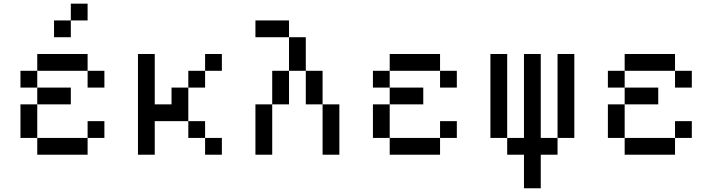

<svg xmlns="http://www.w3.org/2000/svg" viewBox="-20 -838 3858 1040"><path d="M90.9 -454.5V-363.6H181.8V-454.5ZM181.8 -545.5V-454.5H454.5V-545.5ZM181.8 -363.6V-272.7H363.6V-363.6ZM90.9 -272.7V-90.9H181.8V-272.7ZM181.8 -90.9V0H454.5V-90.9ZM454.5 -454.5V-363.6H545.5V-454.5ZM454.5 -181.8V-90.9H545.5V-181.8ZM363.6 -818.2V-727.3H454.5V-818.2ZM272.7 -727.3V-636.4H363.6V-727.3Z M727.3 -545.5V0H818.2V-181.8H1000V-363.6H909.1V-272.7H818.2V-545.5ZM1090.9 -545.5V-454.5H1181.8V-545.5ZM1000 -454.5V-363.6H1090.9V-454.5ZM1000 -181.8V-90.9H1090.9V-181.8ZM1090.9 -90.9V0H1181.8V-90.9Z M1363.6 -272.7V0H1454.5V-272.7ZM1727.3 -272.7V0H1818.2V-272.7ZM1727.3 -272.7V-454.5H1636.4V-272.7ZM1636.4 -454.5V-636.4H1545.5V-454.5ZM1545.5 -636.4V-727.3H1363.6V-636.4ZM1454.5 -454.5V-272.7H1545.5V-454.5Z M2000 -454.5V-363.6H2090.9V-454.5ZM2090.9 -545.5V-454.5H2363.6V-545.5ZM2090.9 -363.6V-272.7H2272.7V-363.6ZM2000 -272.7V-90.9H2090.9V-272.7ZM2090.9 -90.9V0H2363.6V-90.9ZM2363.6 -454.5V-363.6H2454.5V-454.5ZM2363.6 -181.8V-90.9H2454.5V-181.8Z M2818.2 -545.5V-90.9H2727.3V0H2818.2V181.8H2909.1V0H3000V-90.9H2909.1V-545.5ZM2727.3 -90.9V-545.5H2636.4V-90.9ZM3000 -545.5V-90.9H3090.9V-545.5Z M3272.7 -454.5V-363.6H3363.6V-454.5ZM3363.6 -545.5V-454.5H3636.4V-545.5ZM3363.6 -363.6V-272.7H3545.5V-363.6ZM3272.7 -272.7V-90.9H3363.6V-272.7ZM3363.6 -90.9V0H3636.4V-90.9ZM3636.4 -454.5V-363.6H3727.3V-454.5ZM3636.4 -181.8V-90.9H3727.3V-181.8Z"/></svg>

Font: Departure Mono
Style: Regular
Weight: 400
Monospace: yes
Designer: Helena Zhang
Version: Version 1.500;Glyphs 3.3.1 (3343)